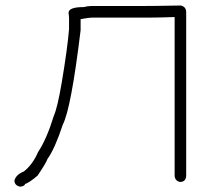

<svg xmlns="http://www.w3.org/2000/svg" viewBox="-20 -706 772 714"><path d="M652.8 -685.5Q672.4 -680.7 672.4 -660.2V-54.7Q672.4 -29.3 648.9 -29.3Q629.4 -34.2 629.4 -54.7V-642.6Q569.8 -640.6 541.5 -640.6H326.7Q309.1 -640.6 279.8 -634.8V-593.8Q244.6 -302.7 213.4 -242.2Q183.6 -151.9 156.7 -115.2Q151.9 -100.6 119.6 -52.7Q88.4 -26.4 72.8 -21.5Q72.8 -14.2 55.2 -11.7Q33.7 -16.1 33.7 -35.2Q40 -57.1 68.8 -68.4Q101.6 -94.2 121.6 -140.6Q153.3 -188 180.2 -275.4Q193.8 -306.2 209.5 -398.4Q231 -526.9 236.8 -597.7V-636.7Q236.8 -645 234.9 -658.2Q234.9 -679.7 291.5 -679.7Q306.2 -683.6 318.8 -683.6H494.6Q547.4 -683.6 652.8 -685.5Z"/></svg>

Font: CEF Fonts CJK
Style: Regular
Weight: 400
Designer: PartyBoss (派对大魔王)
Version: Release 2.25